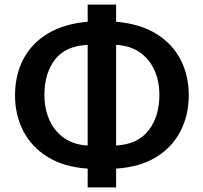

<svg xmlns="http://www.w3.org/2000/svg" viewBox="-20 -774 879 830"><path d="M482 36V-45Q585 -52 654.5 -94.5Q724 -137 760 -206.5Q796 -276 796 -362Q796 -449 760 -517.5Q724 -586 654.5 -628.5Q585 -671 482 -680V-754H359V-680Q256 -671 186 -628.5Q116 -586 80.5 -517.5Q45 -449 45 -362Q45 -276 81 -207Q117 -138 187 -95Q257 -52 359 -45V36ZM482 -580Q542 -577 584 -548Q626 -519 647.5 -471Q669 -423 669 -364Q669 -270 622 -210Q575 -150 482 -145ZM359 -145Q299 -148 257 -177.5Q215 -207 193.5 -255.5Q172 -304 172 -363Q172 -458 218 -517Q264 -576 359 -580Z"/></svg>

Font: Repo DemiBold
Style: Regular
Weight: 600
Designer: Stefan Peev
Foundry: Context Ltd
Version: Version 1.502